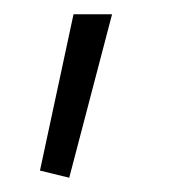

<svg xmlns="http://www.w3.org/2000/svg" viewBox="-20 -94 251 269"><path d="M36 145 83 -74H137L77 155Z"/></svg>

Font: Encode Sans Normal
Style: ExtraLight
Weight: 200
Designer: Pablo Impallari, Andres Torresi
Foundry: Pablo Impallari, Andres Torresi
Version: Version 1.000; ttfautohint (v1.00) -l 8 -r 50 -G 200 -x 14 -